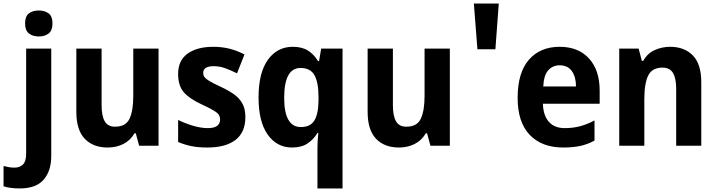

<svg xmlns="http://www.w3.org/2000/svg" viewBox="-75 -819 4030 1079"><path d="M66 -687Q66 -727 87 -743.5Q108 -760 143 -760Q177 -760 198.5 -743.5Q220 -727 220 -687Q220 -648 198.5 -631Q177 -614 143 -614Q109 -614 87.5 -631Q66 -648 66 -687ZM35 240Q11 240 -13 237Q-37 234 -55 228V114Q-39 118 -24.5 120.5Q-10 123 7 123Q36 123 54 105.5Q72 88 72 43V-546H213V59Q213 141 170.5 190.5Q128 240 35 240Z M816 -546V0H707L688 -70H681Q657 -29 617.5 -9.5Q578 10 530 10Q448 10 401 -39.5Q354 -89 354 -190V-546H496V-227Q496 -168 513.5 -137.5Q531 -107 571 -107Q632 -107 653 -152Q674 -197 674 -281V-546Z M1304 -161Q1304 -76 1249 -33Q1194 10 1090 10Q1040 10 1002 2.5Q964 -5 926 -21V-145Q964 -126 1009 -112.5Q1054 -99 1093 -99Q1129 -99 1145.5 -112Q1162 -125 1162 -147Q1162 -160 1156.5 -171Q1151 -182 1129 -196Q1107 -210 1059 -232Q990 -264 958 -300.5Q926 -337 926 -404Q926 -479 979 -517.5Q1032 -556 1124 -556Q1170 -556 1212 -546Q1254 -536 1299 -513L1257 -407Q1222 -424 1191 -435.5Q1160 -447 1125 -447Q1067 -447 1067 -409Q1067 -397 1074 -386.5Q1081 -376 1102 -363.5Q1123 -351 1166 -331Q1207 -312 1238 -290.5Q1269 -269 1286.5 -238.5Q1304 -208 1304 -161Z M1709 17Q1709 -2 1710 -24Q1711 -46 1714 -72H1709Q1687 -35 1653 -12.5Q1619 10 1566 10Q1481 10 1429.5 -62.5Q1378 -135 1378 -271Q1378 -410 1430.5 -483Q1483 -556 1570 -556Q1622 -556 1655.5 -535Q1689 -514 1712 -476H1718L1730 -546H1850V240H1709ZM1616 -105Q1669 -105 1691.5 -141.5Q1714 -178 1715 -253V-273Q1715 -355 1692.5 -396Q1670 -437 1614 -437Q1522 -437 1522 -269Q1522 -105 1616 -105Z M2453 -546V0H2344L2325 -70H2318Q2294 -29 2254.5 -9.5Q2215 10 2167 10Q2085 10 2038 -39.5Q1991 -89 1991 -190V-546H2133V-227Q2133 -168 2150.5 -137.5Q2168 -107 2208 -107Q2269 -107 2290 -152Q2311 -197 2311 -281V-546Z M2728 -799 2709 -542H2608L2588 -799Z M3070 -556Q3175 -556 3235 -490.5Q3295 -425 3295 -309V-236H2976Q2978 -170 3009.5 -134.5Q3041 -99 3098 -99Q3145 -99 3184.5 -109.5Q3224 -120 3266 -142V-29Q3228 -8 3186.5 1Q3145 10 3090 10Q2970 10 2902 -61Q2834 -132 2834 -269Q2834 -411 2897.5 -483.5Q2961 -556 3070 -556ZM3070 -452Q3031 -452 3006 -424Q2981 -396 2978 -333H3162Q3162 -386 3139 -419Q3116 -452 3070 -452Z M3691 -556Q3771 -556 3818.5 -507.5Q3866 -459 3866 -358V0H3725V-321Q3725 -379 3707 -409Q3689 -439 3648 -439Q3590 -439 3568 -395Q3546 -351 3546 -260V0H3405V-546H3514L3532 -477H3540Q3563 -519 3604 -537.5Q3645 -556 3691 -556Z"/></svg>

Font: Noto Sans Sinhala SemiCondensed
Style: Bold
Weight: 700
Width: 4
Designer: Jelle Bosma - Monotype Design Team
Foundry: Monotype Imaging Inc.
Version: Version 2.006; ttfautohint (v1.8.4.7-5d5b)